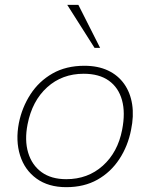

<svg xmlns="http://www.w3.org/2000/svg" viewBox="-20 -768 620 794"><path d="M254 6Q180 6 131 -29.5Q82 -65 63 -125.5Q44 -186 58 -259Q71 -324 106 -378Q141 -432 197 -464Q253 -496 329 -496Q385 -496 426.5 -476.5Q468 -457 493.5 -421Q519 -385 526.5 -336.5Q534 -288 522 -231Q509 -164 473.5 -110Q438 -56 383 -25Q328 6 254 6ZM254 -27Q343 -27 405 -82.5Q467 -138 485 -231Q499 -302 484.5 -354Q470 -406 430 -434.5Q390 -463 326 -463Q237 -463 175 -407Q113 -351 94 -254Q81 -188 96.5 -136.5Q112 -85 152 -56Q192 -27 254 -27ZM371 -570 258 -748H304L394 -570Z"/></svg>

Font: REM Thin
Style: Italic
Weight: 250
Italic angle: -11°
Designer: Octavio Pardo
Foundry: Ashler Design
Version: Version 1.005;gftools[0.9.28]